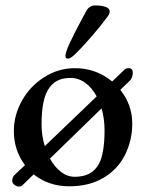

<svg xmlns="http://www.w3.org/2000/svg" viewBox="-20 -672 531 707"><path d="M423 -341Q467 -286 467 -217Q467 -155 440.5 -102Q414 -49 361.5 -17.5Q309 14 235 14Q159 14 104 -30L64 9Q58 15 51 15Q41 15 33 8.5Q25 2 25 -6Q25 -21 36 -30L72 -64Q31 -118 31 -190Q31 -248 61 -301.5Q91 -355 143 -388Q195 -421 256 -421Q333 -421 393 -372L439 -416Q444 -421 454 -421Q469 -421 469 -403Q469 -396 466 -387.5Q463 -379 457 -374ZM145 -134 336 -317Q319 -349 294 -367Q269 -385 239 -385Q215 -385 197 -377.5Q179 -370 164 -352Q147 -330 140 -295.5Q133 -261 133 -213Q133 -172 145 -134ZM354 -273 164 -88Q181 -57 204.5 -39Q228 -21 256 -21Q318 -21 344 -68Q365 -107 365 -193Q365 -234 354 -273ZM221 -466Q221 -473 225 -485Q234 -510 258.5 -557.5Q283 -605 298 -632Q309 -652 331 -652Q354 -652 369 -646.5Q384 -641 384 -630Q384 -623 379.5 -616Q375 -609 374 -608Q352 -578 317.5 -538Q283 -498 259 -475Q240 -456 230 -456Q221 -456 221 -466Z"/></svg>

Font: EB Garamond Medium
Style: Regular
Weight: 500
Designer: Georg Duffner and Octavio Pardo
Foundry: Georg Duffner
Version: Version 1.000